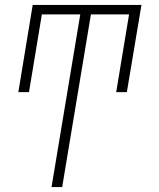

<svg xmlns="http://www.w3.org/2000/svg" viewBox="-20 -550 640 775"><path d="M188 205 304 -492H149L97 -178H54L112 -530H551L492 -178H449L501 -492H347L231 205Z"/></svg>

Font: Iosevka Slab XLtEx
Style: Italic
Weight: 200
Width: 7
Italic angle: -9°
Monospace: yes
Designer: Belleve Invis
Foundry: Belleve Invis
Version: Version 11.1.0; ttfautohint (v1.8.3)